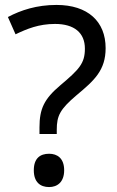

<svg xmlns="http://www.w3.org/2000/svg" viewBox="-20 -744 474 778"><path d="M140 -228V-201H210V-218C210 -275 223 -301 290 -358C362 -418 408 -459 408 -549C408 -657 336 -724 209 -724C129 -724 65 -703 12 -675L43 -605C89 -627 137 -647 203 -647C281 -647 324 -611 324 -547C324 -487 301 -463 224 -398C159 -343 140 -303 140 -228ZM117 -54C117 -6 143 14 179 14C212 14 240 -6 240 -54C240 -103 212 -121 179 -121C143 -121 117 -103 117 -54Z"/></svg>

Font: Noto Sans Mro
Style: Regular
Weight: 400
Designer: Monotype Design Team
Foundry: Monotype Imaging Inc.
Version: Version 2.001